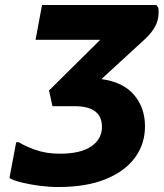

<svg xmlns="http://www.w3.org/2000/svg" viewBox="-20 -740 658 772"><path d="M18 -24 45 -168H56Q77 -154 121 -138Q165 -122 221 -122Q304 -122 347 -151.5Q390 -181 390 -230Q390 -313 280 -313H191L177 -376L383 -580H123L149 -720H609L617 -708Q621 -669 606.5 -639Q592 -609 562 -582L388 -422Q475 -410 519 -358.5Q563 -307 563 -232Q563 -161 522.5 -106Q482 -51 404.5 -19.5Q327 12 214 12Q178 12 139.5 7Q101 2 68 -6Q35 -14 18 -24Z"/></svg>

Font: Kufam
Style: Bold Italic
Weight: 700
Italic angle: -11°
Designer: Artur Schmal
Foundry: Original Type
Version: Version 1.301; ttfautohint (v1.8.3)